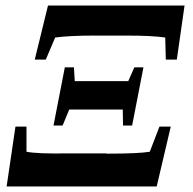

<svg xmlns="http://www.w3.org/2000/svg" viewBox="-20 -675 699 696"><path d="M445 -381 467 -431H500L459 -220H426L425 -278H231L207 -220H174L215 -431H248L251 -381ZM320 -546H321Q232 -546 180 -539L146 -459H106L154 -655H649L621 -459H581L579 -539Q530 -546 441 -546ZM366 -119V-118Q484 -118 523 -125L558 -216H599L548 1H4L36 -216H76V-125Q115 -117 225 -119Z"/></svg>

Font: Libra Serif Modern
Style: Bold Italic
Weight: 700
Italic angle: -12°
Designer: Stefan Peev, Context Ltd
Foundry: Stefan Peev, Context Ltd
Version: Version 1.000